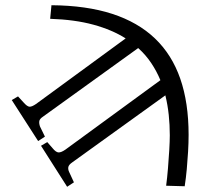

<svg xmlns="http://www.w3.org/2000/svg" viewBox="-20 -544 809 735"><path d="M237 171 137 14 161 0 181 23Q194 39 204 39.5Q214 40 230 29L594 -237Q580 -271 559 -302.5Q538 -334 509 -360L144 -97Q132 -89 130.5 -80.5Q129 -72 133 -60L152 -21L126 -4L25 -161L49 -175L70 -152Q84 -136 93 -135.5Q102 -135 118 -146L461 -397Q409 -430 337.5 -449.5Q266 -469 172 -472L177 -524Q311 -523 409.5 -491Q508 -459 573 -397Q638 -335 670 -243Q702 -151 702 -28Q702 3 700 36.5Q698 70 695 103.5Q692 137 687 169L616 167Q620 137 623 100.5Q626 64 628 30Q630 -4 630 -26Q630 -66 626 -104Q622 -142 613 -179L256 78Q243 87 241.5 96Q240 105 245 115L263 154Z"/></svg>

Font: Literata 24pt Light
Style: Italic
Weight: 300
Italic angle: -2°
Designer: Latin by Veronika Burian and Jose Scaglione. Greek by Irene Vlachou. Cyrillic by Vera Evstafieva
Foundry: TypeTogether
Version: Version 3.103;gftools[0.9.29]